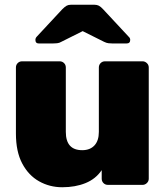

<svg xmlns="http://www.w3.org/2000/svg" viewBox="-20 -778 697 808"><path d="M242 10Q189 10 144.5 -15Q100 -40 73.5 -90Q47 -140 47 -216V-494Q47 -505 54.5 -512.5Q62 -520 73 -520H231Q242 -520 249.5 -512.5Q257 -505 257 -494V-223Q257 -146 326 -146Q359 -146 377.5 -166Q396 -186 396 -223V-494Q396 -505 403.5 -512.5Q411 -520 422 -520H580Q590 -520 598 -512.5Q606 -505 606 -494V-26Q606 -15 598 -7.5Q590 0 580 0H434Q423 0 415.5 -7.5Q408 -15 408 -26V-62Q383 -25 340 -7.5Q297 10 242 10ZM144 -595Q129 -595 129 -610Q129 -618 135 -624L242 -739Q253 -750 260.5 -754Q268 -758 278 -758H378Q388 -758 396 -754Q404 -750 414 -739L521 -624Q528 -618 528 -610Q528 -595 512 -595H455Q446 -595 437 -596Q428 -597 418 -602L328 -647L238 -602Q230 -597 220 -596Q210 -595 201 -595Z"/></svg>

Font: Rubik Light ExtraBold
Style: Regular
Weight: 800
Version: Version 2.104